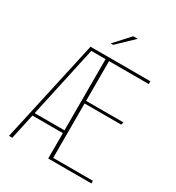

<svg xmlns="http://www.w3.org/2000/svg" viewBox="-185 -894 927 1009"><g transform="rotate(30 278.5 -390.0)"><path d="M261 -620H523V-603H282V-362H509L504 -346H282V-16H523V0H261ZM66 -154V-171H270V-154ZM23 0 160 -620H178L43 0ZM162 -603V-620H271V-603ZM243 -688 327 -780H354L258 -688Z"/></g></svg>

Font: Smooch Sans Thin
Style: Regular
Weight: 100
Designer: Robert E. Leuschke
Foundry: Robert E. Leuschke
Version: Version 1.010